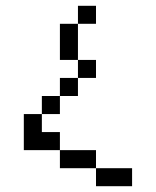

<svg xmlns="http://www.w3.org/2000/svg" viewBox="-20 -645 540 665"><path d="M437.5 0V-62.5H312.5V0ZM312.5 -375V-437.5H250V-375H187.5V-312.5H125V-250H62.5Q62.5 -250 62.5 -125H187.5V-62.5H312.5V-125H187.5V-187.5H125V-250H187.5V-312.5H250V-375ZM312.5 -562.5V-625H250V-562.5H187.5Q187.5 -562.5 187.5 -437.5H250Q250 -437.5 250 -562.5Z"/></svg>

Font: UnifontExMono
Style: Regular
Weight: 500
Version: Version 15.0.06